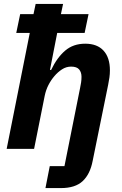

<svg xmlns="http://www.w3.org/2000/svg" viewBox="-20 -760 625 980"><path d="M212 200 234 88H309L389 -312Q392 -326 394 -339.5Q396 -353 396 -368Q396 -391 384 -405.5Q372 -420 343 -420Q318 -420 296.5 -406Q275 -392 258 -372Q240 -351 227 -325.5Q214 -300 208 -270L154 0H14L132 -592H63L83 -688H151L162 -740H302L291 -688H432L412 -592H272L235 -403H241Q271 -466 312.5 -501.5Q354 -537 415 -537Q476 -537 508.5 -501.5Q541 -466 541 -401Q541 -382 538.5 -364.5Q536 -347 532 -327L453 61Q440 129 402 164.5Q364 200 291 200Z"/></svg>

Font: IBM Plex Sans
Style: Italic
Weight: 400
Italic angle: -11.31°
Designer: Mike Abbink, Paul van der Laan, Pieter van Rosmalen
Foundry: Bold Monday
Version: Version 3.201